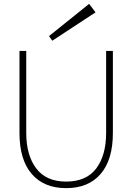

<svg xmlns="http://www.w3.org/2000/svg" viewBox="-20 -964 686 995"><path d="M323 11Q208 11 144.5 -62.5Q81 -136 81 -275V-700H116V-275Q116 -160 167.5 -91.5Q219 -23 323 -23Q428 -23 479 -91.5Q530 -160 530 -275V-700H565V-275Q565 -136 501.5 -62.5Q438 11 323 11ZM251 -753 234 -777 442 -944 475 -900Z"/></svg>

Font: Zen Kaku Gothic Antique Light
Style: Regular
Weight: 300
Designer: Yoshimichi Ohira
Foundry: Positype
Version: Version 1.001